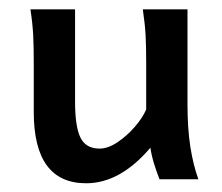

<svg xmlns="http://www.w3.org/2000/svg" viewBox="-20 -394 488 422"><path d="M169.4 8.8Q54.2 8.8 54.2 -147.9Q54.2 -150.9 54.2 -166.5Q54.2 -182.1 54.2 -202.1Q54.2 -222.2 54.2 -237.8Q54.2 -253.4 54.2 -256.3Q54.2 -291 53 -315.9Q51.8 -340.8 46.9 -373.5H145Q145 -373.5 145 -349.6Q145 -325.7 145 -290.8Q145 -255.9 145 -222.4Q145 -189 145 -169.9Q145 -116.2 156.7 -91.8Q168.5 -67.4 198.7 -67.4Q217.3 -67.4 237.8 -81.1Q258.3 -94.7 275.6 -114.5Q293 -134.3 301.3 -153.3V-256.3Q301.3 -292.5 300 -316.2Q298.8 -339.8 293.9 -373.5H392.1Q392.1 -373.5 392.1 -351.6Q392.1 -329.6 392.1 -295.9Q392.1 -262.2 392.1 -226.8Q392.1 -191.4 392.1 -164.6Q392.1 -111.3 398.4 -71Q404.8 -30.8 416 0H330.6Q325.7 -12.2 319.6 -31Q313.5 -49.8 310.5 -69.3Q244.1 8.8 169.4 8.8Z"/></svg>

Font: Harmattan SemiBold
Style: Regular
Weight: 600
Designer: George W. Nuss III and SIL International
Foundry: SIL International
Version: Version 4.000